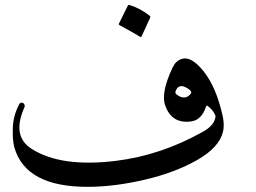

<svg xmlns="http://www.w3.org/2000/svg" viewBox="-20 -740 1024 769"><path d="M707.5 -503.9Q745.6 -516.6 795.2 -454.8Q844.7 -393.1 870.6 -281.2Q880.4 -240.2 873 -211.9Q857.9 -149.4 769.8 -99.1Q681.6 -48.8 560.8 -20.5Q439.9 7.8 335 8.3Q83 9.8 37.6 -149.4Q29.8 -176.8 31.2 -226.8Q32.7 -276.9 57.1 -322.8Q61 -329.6 67.6 -328.9Q74.2 -328.1 77.4 -322Q80.6 -315.9 77.6 -309.6Q26.4 -194.8 106.4 -144Q223.6 -68.8 443.8 -95.7Q624 -117.7 792 -211.9Q841.3 -239.3 843.3 -275.4Q834.5 -299.8 810.1 -316.9Q807.6 -318.8 805.2 -312.5Q787.1 -259.8 747.1 -253.9Q668 -242.2 641.6 -317.9Q623.5 -369.1 671.9 -470.7Q684.1 -496.1 707.5 -503.9ZM742.7 -362.8Q751 -372.1 738.3 -381.3Q697.3 -411.6 683.6 -375.5Q680.2 -366.7 687.5 -361.3Q719.7 -336.9 742.7 -362.8ZM492.2 -717.8Q494.1 -721.7 500 -719.7Q542 -706.1 578.1 -678.2Q583 -674.3 581.5 -669.4L546.9 -593.8Q544.9 -589.4 536.6 -595.2Q528.3 -601.1 459 -639.2Q454.6 -641.6 456.1 -645Z"/></svg>

Font: Amiri
Style: Slanted
Weight: 400
Italic angle: 9°
Designer: Khaled Hosny
Version: Version 000.107